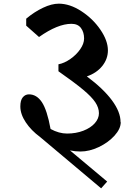

<svg xmlns="http://www.w3.org/2000/svg" viewBox="-20 -816 766 1048"><path d="M419 11Q391 11 362 5L565 175L532 212L199 -68Q150 -104 120.5 -148.5Q91 -193 91 -235Q91 -269 104.5 -285Q118 -301 138 -301Q180 -301 208.5 -258.5Q237 -216 256 -112Q302 -87 346 -87Q395 -87 435 -102.5Q475 -118 497.5 -143.5Q520 -169 520 -198Q520 -228 500 -258Q480 -288 433 -327Q386 -366 299 -427V-465Q331 -471 364 -494Q397 -517 418 -547.5Q439 -578 439 -606Q439 -640 422 -663Q405 -686 370 -686Q295 -686 193 -614L123 -676V-714Q167 -751 214.5 -773.5Q262 -796 301 -796Q361 -796 424 -755Q487 -714 528 -654Q569 -594 569 -541Q569 -494 538 -455.5Q507 -417 454 -399Q544 -332 591 -268.5Q638 -205 638 -150L639 -149Q639 -113 605 -75.5Q571 -38 519.5 -13.5Q468 11 419 11Z"/></svg>

Font: Inknut Antiqua
Style: Regular
Weight: 400
Designer: Claus Eggers Sørensen
Foundry: Claus Eggers Sørensen
Version: Version 1.003; ttfautohint (v1.8.2) -l 8 -r 50 -G 200 -x 14 